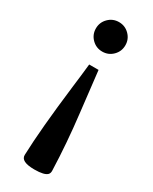

<svg xmlns="http://www.w3.org/2000/svg" viewBox="-196 -741 678 849"><g transform="rotate(30 143.0 -317.0)"><path d="M67.4 0ZM121.6 -464.9Q115.2 -403.8 107.4 -342.3Q79.1 -109.9 74.7 23.4Q73.2 58.5 143.6 58.5Q194.8 58.5 209 42.9Q215.3 35.6 214.8 23.4Q210.4 -113.3 193.1 -258.6Q175.8 -403.8 169.4 -464.9ZM67.4 -618.2Q67.4 -586.9 89.4 -564.9Q111.3 -543 142.6 -543Q173.8 -543 195.8 -564.9Q217.8 -586.9 217.8 -618.2Q217.8 -649.4 195.8 -671.4Q173.8 -693.4 142.6 -693.4Q111.3 -693.4 89.4 -671.4Q67.4 -649.4 67.4 -618.2Z"/></g></svg>

Font: Arbutus Slab
Style: Regular
Weight: 400
Version: Version 1.002; ttfautohint (v0.92) -l 10 -r 16 -G 200 -x 7 -